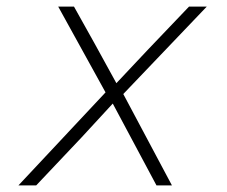

<svg xmlns="http://www.w3.org/2000/svg" viewBox="-20 -564 690 584"><path d="M503 0H456L323 -249L229 -147L90 0H36L301 -283L157 -544H205L267 -433L334 -311L429 -412L555 -544H609L355 -278Z"/></svg>

Font: Azeret Mono Thin
Style: Italic
Weight: 100
Italic angle: -12°
Designer: Martin Vácha
Foundry: Displaay
Version: Version 1.000; Glyphs 3.0.3, build 3074